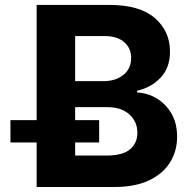

<svg xmlns="http://www.w3.org/2000/svg" viewBox="-20 -747 764 767"><path d="M126.4 0V-727.3H417.6Q538 -727.3 598.5 -674.9Q659.1 -622.5 659.1 -540.8Q659.1 -476.6 621.8 -437Q584.5 -397.4 527.7 -384.6V-377.5Q569.2 -375.7 605.6 -354Q642 -332.4 664.8 -293.7Q687.5 -255 687.5 -201Q687.5 -143.1 658.9 -97.7Q630.3 -52.2 574.6 -26.1Q518.8 0 437.1 0ZM280.2 -125.7H405.5Q470.2 -125.7 499.5 -150.6Q528.8 -175.4 528.8 -216.3Q528.8 -261.4 496.6 -290.1Q464.5 -318.9 409.1 -318.9H280.2ZM280.2 -422.9H394.2Q441.4 -422.9 472.7 -447.6Q503.9 -472.3 503.9 -515.3Q503.9 -554.7 476 -578.8Q448.2 -603 397 -603H280.2ZM21.7 -177.9V-267H376.1V-177.9Z"/></svg>

Font: Inter UI
Style: Bold
Weight: 700
Designer: Rasmus Andersson
Foundry: rsms
Version: 3.2;8d6f07862